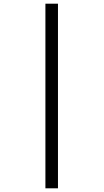

<svg xmlns="http://www.w3.org/2000/svg" viewBox="-20 -780 561 1040"><path d="M226 240V-760H294V240Z"/></svg>

Font: Noto Serif Thai SemiCondensed
Style: Bold
Weight: 700
Width: 4
Designer: Monotype Design Team
Foundry: Monotype Imaging Inc.
Version: Version 2.002; ttfautohint (v1.8.4.7-5d5b)